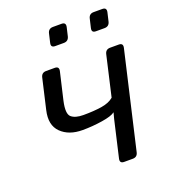

<svg xmlns="http://www.w3.org/2000/svg" viewBox="-128 -784 774 878"><g transform="rotate(-20 259.0 -345.5)"><path d="M71.8 -344.7 105.5 -490.7Q110.4 -512.7 132.3 -512.7H174.3Q196.3 -512.7 191.4 -490.7L160.6 -358.4Q147 -297.9 165.8 -281.5Q184.6 -265.1 224.1 -265.1Q275.4 -265.1 313 -271Q350.6 -276.9 372.1 -295.4L417 -490.7Q421.9 -512.7 443.8 -512.7H485.8Q507.8 -512.7 502.9 -490.7L394.5 -22Q389.6 0 367.7 0H325.7Q303.7 0 308.6 -22L349.6 -199.7Q352.5 -212.9 357.4 -229H355.5Q341.3 -216.8 293.2 -209.2Q245.1 -201.7 197.3 -201.7Q130.9 -201.7 93.3 -238.8Q55.7 -275.9 71.8 -344.7ZM210.4 -605.5Q188.5 -605.5 193.8 -627.4L203.6 -669.4Q208.5 -691.4 230.5 -691.4H272.5Q294.4 -691.4 289.6 -669.4L279.8 -627.4Q274.4 -605.5 252.4 -605.5ZM408.7 -605.5Q386.7 -605.5 392.1 -627.4L401.9 -669.4Q406.7 -691.4 428.7 -691.4H470.7Q492.7 -691.4 487.8 -669.4L478 -627.4Q472.7 -605.5 450.7 -605.5Z"/></g></svg>

Font: Istok Web
Style: Italic
Weight: 400
Italic angle: -13°
Designer: Andrey V. Panov
Foundry: Andrey V. Panov
Version: Version 1.0.2g